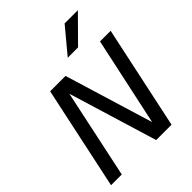

<svg xmlns="http://www.w3.org/2000/svg" viewBox="-277 -1186 1342 1342"><g transform="rotate(-45 394.5 -514.5)"><path d="M191 -765H343L543 -109L684 -765H789L626 0H474L274 -658L134 0H28ZM598 -1029H729L546 -844H444Z"/></g></svg>

Font: Application Medium
Style: Italic
Weight: 500
Italic angle: -12°
Designer: Wei Huang
Foundry: Wei Huang
Version: Version 0.012